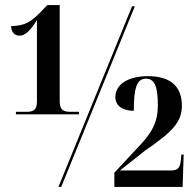

<svg xmlns="http://www.w3.org/2000/svg" viewBox="-20 -739 772 759"><path d="M43 -287H292V-297H259C234 -297 216 -302 216 -338V-719H167L145 -696C101 -650 77 -637 24 -636C24 -612 38 -598 57 -598C80 -598 101 -619 126 -660V-338C126 -302 110 -297 84 -297H43ZM211 0H222L513 -714H502ZM432 0H702L706 -128H697L695 -107C692 -75 683 -65 654 -65H454L554 -144C668 -222 699 -260 699 -322C699 -395 656 -438 565 -438C480 -438 436 -401 436 -356C436 -316 471 -301 509 -301C509 -393 521 -428 557 -428C591 -428 604 -398 604 -322C604 -256 581 -213 522 -153L432 -56Z"/></svg>

Font: Noto Serif Display ExtraCondensed
Style: Bold
Weight: 700
Width: 2
Designer: Monotype Design Team
Foundry: Monotype Imaging Inc.
Version: Version 2.009